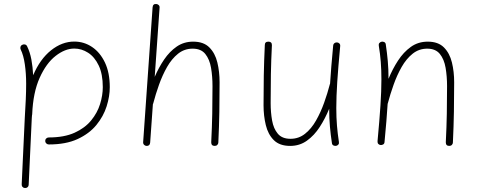

<svg xmlns="http://www.w3.org/2000/svg" viewBox="-20 -715 2411 964"><path d="M207 -7.3Q207 -15.1 212.4 -20Q217.8 -24.9 225.1 -24.9Q302.2 -24.9 354.5 -48.6Q406.7 -72.3 437.7 -110.4Q468.8 -148.4 482.4 -192.4Q496.1 -236.3 496.1 -277.3Q496.1 -343.3 475.6 -386.2Q455.1 -429.2 422.4 -450.2Q389.6 -471.2 353 -471.2Q306.6 -471.2 259.3 -434.3Q211.9 -397.5 179 -324Q146 -250.5 141.6 -141.1Q141.6 -138.2 140.6 -135.3Q140.1 -127.4 139.6 -122.6L124 212.4Q124 219.7 118.7 224.6Q113.3 229.5 105.5 229Q98.1 229 93.3 223.6Q88.4 218.3 88.9 210.4L104.5 -124.5Q107.4 -171.9 109.4 -214.4Q111.3 -256.8 111.3 -294.4Q111.3 -346.2 104.7 -391.8Q98.1 -437.5 84 -466.3Q80.6 -473.1 83 -480.2Q85.4 -487.3 92.3 -490.2Q99.1 -493.7 106.2 -491.5Q113.3 -489.3 116.2 -482.4Q130.4 -453.6 137.5 -416.3Q144.5 -378.9 146.5 -337.4Q181.2 -418.5 236.3 -462.4Q291.5 -506.3 353 -506.3Q401.9 -506.3 442.4 -479Q482.9 -451.7 507.1 -400.6Q531.2 -349.6 531.2 -277.3Q531.2 -231.4 515.4 -181.2Q499.5 -130.9 463.9 -87.4Q428.2 -43.9 369.6 -16.8Q311 10.3 225.1 10.3Q217.8 10.3 212.4 5.1Q207 0 207 -7.3Z M714.8 17.6Q708.5 17.1 703.4 12Q698.2 6.8 698.7 -1L746.1 -677.7Q747.6 -696.8 765.1 -694.8Q772 -694.3 777.1 -689.2Q782.2 -684.1 781.2 -675.8L756.8 -329.1Q776.9 -376 804.2 -416.3Q831.5 -456.5 867.4 -481.2Q903.3 -505.9 949.7 -505.9Q1002.4 -505.9 1031.2 -476.8Q1060.1 -447.8 1071.3 -401.4Q1082.5 -355 1082.5 -301.8Q1082.5 -226.6 1081.3 -153.8Q1080.1 -81.1 1076.2 0.5Q1076.2 6.8 1071.3 12.2Q1066.4 17.6 1058.1 17.6Q1040.5 17.6 1040.5 -0.5Q1044.4 -77.6 1045.7 -145Q1046.9 -212.4 1046.9 -282.2Q1046.9 -331.5 1039.6 -374.5Q1032.2 -417.5 1010.7 -444.1Q989.3 -470.7 947.3 -470.7Q905.8 -470.7 874 -445.3Q842.3 -419.9 818.8 -378.7Q795.4 -337.4 778.3 -289.3Q761.2 -241.2 749.5 -196.3Q749 -193.4 747.6 -191.4L733.9 1Q732.4 18.6 714.8 17.6Z M1688 -482.9Q1678.2 -378.4 1673.3 -304.2Q1668.5 -230 1668.5 -172.4Q1668.5 -124.5 1671.9 -84Q1675.3 -43.5 1681.6 -2.4Q1683.1 5.4 1679 10.5Q1674.8 15.6 1668.5 17.1Q1661.6 18.6 1654.5 15.4Q1647.5 12.2 1646.5 3.4Q1640.1 -38.1 1636.5 -79.6Q1632.8 -121.1 1632.8 -168.9Q1612.8 -120.1 1585.4 -77.6Q1558.1 -35.2 1521.2 -8.8Q1484.4 17.6 1437 17.6Q1383.8 17.6 1354.7 -11.5Q1325.7 -40.5 1314.5 -87.2Q1303.2 -133.8 1303.2 -186.5Q1303.2 -261.7 1304.4 -334.7Q1305.7 -407.7 1309.6 -488.8Q1309.6 -505.9 1327.6 -505.9Q1345.2 -505.9 1345.2 -488.3Q1341.3 -410.6 1340.1 -342.3Q1338.9 -273.9 1338.9 -197.3Q1338.9 -150.9 1346.2 -109.9Q1353.5 -68.8 1375 -43.5Q1396.5 -18.1 1438.5 -18.1Q1480 -18.1 1511.7 -43.5Q1543.5 -68.8 1566.9 -110.1Q1590.3 -151.4 1607.4 -199.2Q1624.5 -247.1 1636.2 -292.5Q1636.7 -293.9 1637.2 -294.9Q1639.6 -335.4 1643.6 -382.8Q1647.5 -430.2 1652.8 -486.3Q1653.8 -494.6 1659.9 -498.8Q1666 -502.9 1672.4 -502Q1679.2 -501.5 1684.1 -496.6Q1689 -491.7 1688 -482.9Z M1875.5 -5.9Q1885.3 -110.4 1890.1 -184.3Q1895 -258.3 1895 -315.9Q1895 -363.8 1891.8 -404.3Q1888.7 -444.8 1881.8 -485.8Q1880.4 -494.1 1884.8 -499Q1889.2 -503.9 1895 -505.4Q1901.9 -507.3 1908.9 -503.9Q1916 -500.5 1917 -491.7Q1923.3 -449.7 1927 -408.4Q1930.7 -367.2 1930.7 -319.3Q1950.7 -368.2 1978.3 -410.6Q2005.9 -453.1 2042.7 -479.5Q2079.6 -505.9 2127.4 -505.9Q2180.2 -505.9 2209 -476.8Q2237.8 -447.8 2249 -401.4Q2260.3 -355 2260.3 -301.8Q2260.3 -226.6 2259 -153.8Q2257.8 -81.1 2253.9 0.5Q2253.9 6.8 2249 12.2Q2244.1 17.6 2235.8 17.6Q2218.3 17.6 2218.3 -0.5Q2222.2 -77.6 2223.4 -145Q2224.6 -212.4 2224.6 -282.2Q2224.6 -331.5 2217.3 -374.5Q2210 -417.5 2188.5 -444.1Q2167 -470.7 2125 -470.7Q2083.5 -470.7 2051.8 -445.3Q2020 -419.9 1996.6 -378.7Q1973.1 -337.4 1956.1 -289.3Q1939 -241.2 1927.2 -196.3Q1926.8 -194.8 1926.3 -193.8Q1923.8 -153.3 1919.9 -105.7Q1916 -58.1 1910.6 -2Q1910.2 6.3 1904.1 10Q1897.9 13.7 1891.1 13.2Q1884.8 12.7 1879.9 8.1Q1875 3.4 1875.5 -5.9Z"/></svg>

Font: Mikhak-DS2-FD ExtraLight
Style: Regular
Weight: 200
Designer: Amin Abedi
Version: Version 3.2